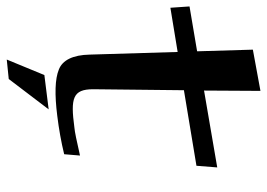

<svg xmlns="http://www.w3.org/2000/svg" viewBox="-274 -508 809 582"><g transform="rotate(90 131.0 -217.5)"><path d="M111 -95 114 -370 343 -408 348 -471 115 -431 116 -602 -9 -579 -4 -410 -140 -387 -136 -329 -2 -351 6 -85C7 -33 23 -2 51 9C80 21 127 22 191 14C232 9 271 2 308 -7L312 -55C268 -45 240 -39 227 -38C138 -26 111 -33 111 -95ZM172 40 68 53 21 167 80 161Z"/></g></svg>

Font: Gamestation Warped
Style: Regular
Weight: 400
Designer: Jonas Hecksher
Foundry: Jonas Hecksher, Playtypeª, e-types AS
Version: Version 1.003